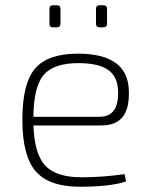

<svg xmlns="http://www.w3.org/2000/svg" viewBox="-20 -698 570 730"><path d="M196 -594H181Q168 -594 168 -608V-664Q168 -678 181 -678H196Q210 -678 210 -664V-608Q210 -594 196 -594ZM373 -594H359Q345 -594 345 -608V-664Q345 -678 359 -678H373Q387 -678 387 -664V-608Q387 -594 373 -594ZM364 -221H107Q111 -111 153 -67.5Q195 -24 289 -24Q372 -24 454 -36L459 -8Q399 12 284 12Q167 12 116 -46.5Q65 -105 65 -243Q65 -381 113.5 -437.5Q162 -494 276 -494Q467 -494 470 -352Q472 -286 446.5 -253.5Q421 -221 364 -221ZM107 -254H358Q432 -254 429 -350Q428 -406 391.5 -432Q355 -458 278 -458Q184 -458 146 -413Q108 -368 107 -254Z"/></svg>

Font: Exo 2.0 Extra Light
Style: Regular
Weight: 250
Designer: Natanael Gama
Version: Version 1.001;PS 001.001;hotconv 1.0.70;makeotf.lib2.5.58329